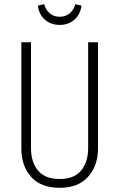

<svg xmlns="http://www.w3.org/2000/svg" viewBox="-20 -886 569 917"><path d="M448 -176Q448 -95 401 -42Q354 11 265 11Q175 11 128.5 -41.5Q82 -94 82 -176V-684H128V-180Q128 -111 162 -71Q196 -31 265 -31Q334 -31 367.5 -71.5Q401 -112 401 -180V-684H448ZM161 -859 191 -866Q199 -838 218 -822Q237 -806 265 -806Q293 -806 312.5 -822Q332 -838 340 -866L369 -859Q364 -817 335.5 -792Q307 -767 265 -767Q223 -767 194.5 -792Q166 -817 161 -859Z"/></svg>

Font: Fira Sans Extra Condensed ExtraLight
Style: Regular
Weight: 275
Width: 1
Designer: Carrois Corporate & Edenspiekermann AG
Foundry: Carrois Corporate GbR & Edenspiekermann AG
Version: Version 4.203